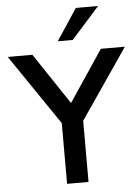

<svg xmlns="http://www.w3.org/2000/svg" viewBox="-86 -1001 767 1049"><g transform="rotate(-5 297.5 -476.5)"><path d="M356.4 0V-335.4L618.7 -718.8H486.8L298.8 -438L111.3 -718.8H-23.9L238.8 -333V0ZM337.9 -780.3 492.2 -953.1H370.1L255.9 -780.3Z"/></g></svg>

Font: Winston Medium
Style: Regular
Weight: 500
Designer: Vernon Adams, Kim Jin-seong, David Berlow, Cristiano Sobral
Foundry: The Winston Project Authors
Version: Version 3.004